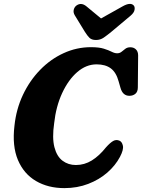

<svg xmlns="http://www.w3.org/2000/svg" viewBox="-20 -956 732 989"><path d="M595 -231.5Q608.5 -226 613 -205.5Q617.5 -185 598 -148Q574.5 -103.5 532.8 -67Q491 -30.5 434.5 -8.8Q378 13 311.5 13Q227.5 13 165 -23.8Q102.5 -60.5 72.2 -132.2Q42 -204 54.5 -308.5Q63.5 -394 98.2 -467.5Q133 -541 186.8 -596.2Q240.5 -651.5 307.8 -682.2Q375 -713 448.5 -713Q490 -713 514.8 -705.2Q539.5 -697.5 555 -689.5Q570.5 -681.5 583.5 -681.5Q596.5 -681.5 606 -689.2Q615.5 -697 625.8 -704.8Q636 -712.5 651.5 -712.5Q669 -712.5 680.2 -701.5Q691.5 -690.5 691.5 -670.5L690 -506Q690 -483.5 677.5 -473Q665 -462.5 646.5 -462.5Q612 -462.5 600.5 -504L591 -537Q578.5 -583 550.8 -603.8Q523 -624.5 477.5 -624.5Q424 -624.5 378 -584.8Q332 -545 300.2 -476.5Q268.5 -408 259 -321.5Q248 -246 260.2 -198.2Q272.5 -150.5 302 -128.2Q331.5 -106 371 -106Q415 -106 453 -129.5Q491 -153 526 -197Q547.5 -221 563 -229.8Q578.5 -238.5 595 -231.5ZM554 -792.5Q531.5 -774 514 -762Q496.5 -750 474.5 -750Q452 -750 440.5 -761.5Q429 -773 417 -792.5L365 -877.5Q356.5 -892 359.8 -905.5Q363 -919 373 -927Q398 -945.5 425 -923.5L500.5 -861L612 -923.5Q653 -946.5 669.5 -927Q675.5 -919.5 673 -905Q670.5 -890.5 653 -875.5Z"/></svg>

Font: Fraunces 72pt S100
Style: Bold Italic
Weight: 700
Italic angle: -16°
Version: Version 1.000; ttfautohint (v1.8.3)